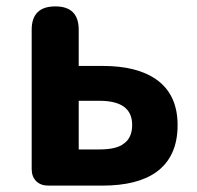

<svg xmlns="http://www.w3.org/2000/svg" viewBox="-20 -580 617 600"><path d="M131 0Q107 0 93 -14Q79 -28 79 -52V-280V-487Q79 -560 153 -560Q226 -560 226 -487V-374H300Q408 -374 468 -332Q535 -285 535 -189Q535 -90 468 -42Q409 0 300 0H189ZM226 -113H291Q345 -113 368 -132Q393 -150 393 -190Q393 -265 291 -265H226V-189Z"/></svg>

Font: GenSenRounded2 TW B
Style: Regular
Weight: 700
Version: Version 2.000;PS 2;hotconv 16.6.51;makeotf.lib2.5.65220 DEVE